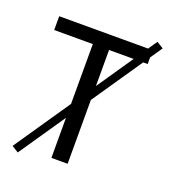

<svg xmlns="http://www.w3.org/2000/svg" viewBox="-134 -800 819 928"><g transform="rotate(20 275.0 -335.5)"><path d="M64.4 31 30.1 9.7 516.2 -702.5 550.5 -681.1ZM226.2 0V-585.4H27.5V-656.3H508.4V-585.4H309.7V0Z"/></g></svg>

Font: SourceSans3VF
Style: Regular
Weight: 200
Designer: Paul D. Hunt
Foundry: Adobe
Version: Version 3.052;hotconv 1.1.0;makeotfexe 2.6.0